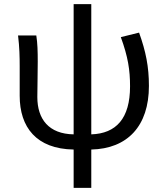

<svg xmlns="http://www.w3.org/2000/svg" viewBox="-20 -716 809 936"><path d="M339 200H425V13C601 9 706 -101 706 -297C706 -391 691 -465 658 -557L569 -535C604 -439 614 -375 614 -295C614 -138 546 -65 425 -61V-696H339V-61C218 -63 162 -135 162 -243C162 -278 164 -357 164 -416C164 -464 163 -505 157 -543H68C75 -486 76 -438 76 -394V-249C76 -96 157 10 339 13Z"/></svg>

Font: Source Han Sans JP
Style: Regular
Weight: 400
Designer: Ryoko NISHIZUKA 西塚涼子 (kana, bopomofo & ideographs); Paul D. Hunt (Latin, Greek & Cyrillic); Sandoll Communications 산돌커뮤니
Foundry: Adobe
Version: Version 2.004;hotconv 1.0.118;makeotfexe 2.5.65603